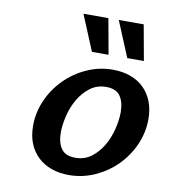

<svg xmlns="http://www.w3.org/2000/svg" viewBox="-85 -823 803 910"><g transform="rotate(10 316.5 -368.5)"><path d="M100 -187Q100 -251 126 -310Q152 -369 197 -414.5Q242 -460 301.5 -487Q361 -514 427 -514Q473 -514 511 -500.5Q549 -487 576 -461Q603 -435 618 -397.5Q633 -360 633 -312Q633 -248 607 -189Q581 -130 536.5 -85Q492 -40 432.5 -13Q373 14 307 14Q261 14 223 0.5Q185 -13 157.5 -39Q130 -65 115 -102Q100 -139 100 -187ZM235 -179Q235 -130 255 -101Q275 -72 323 -72Q368 -72 401 -97.5Q434 -123 455.5 -160.5Q477 -198 487.5 -241.5Q498 -285 498 -321Q498 -370 478 -399Q458 -428 410 -428Q365 -428 332 -402.5Q299 -377 277.5 -339.5Q256 -302 245.5 -258.5Q235 -215 235 -179ZM314 -580 243 -751H363L394 -580ZM484 -580 413 -751H533L564 -580Z"/></g></svg>

Font: Perun
Style: Bold Italic
Weight: 700
Italic angle: -12°
Foundry: Copyright (c) Stefan Peev, Context Ltd, 2016
Version: Version 1.027